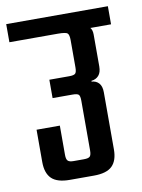

<svg xmlns="http://www.w3.org/2000/svg" viewBox="-95 -679 542 731"><g transform="rotate(-10 176.5 -313.0)"><path d="M-20 -626H373V-556H293Q301 -547 301 -529V-406Q301 -383 290.5 -371Q280 -359 262 -357V-354Q280 -353 290.5 -341Q301 -329 301 -306V-85Q301 -42 279.5 -21Q258 0 209 0H116Q67 0 45.5 -21Q24 -42 24 -85V-210H114V-97Q114 -80 120 -74Q126 -68 142 -68H182Q200 -68 205.5 -74Q211 -80 211 -97V-289Q211 -308 205.5 -313Q200 -318 182 -318H105V-389H182Q200 -389 205.5 -394.5Q211 -400 211 -418V-523Q211 -544 204.5 -550Q198 -556 167 -556H-20Z"/></g></svg>

Font: Teko Light
Style: Regular
Weight: 400
Version: Version 2.000;gftools[0.9.28.dev9+g7d2139d.d20230707]